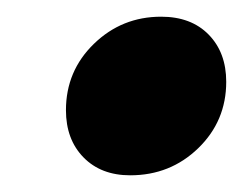

<svg xmlns="http://www.w3.org/2000/svg" viewBox="-20 -406 291 230"><path d="M251 -308Q251 -261 217.5 -228.5Q184 -196 136 -196Q101 -196 80 -217.5Q59 -239 59 -274Q59 -321 92.5 -353.5Q126 -386 173 -386Q209 -386 230 -364.5Q251 -343 251 -308Z"/></svg>

Font: TypoPRO Montserrat Alternates
Style: Bold Italic
Weight: 700
Italic angle: -11.3°
Designer: Julieta Ulanovsky
Foundry: Julieta Ulanovsky
Version: Version 6.001